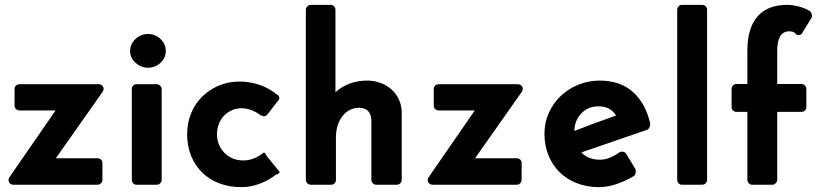

<svg xmlns="http://www.w3.org/2000/svg" viewBox="-20 -761 3385 791"><path d="M210 -109H382Q390 -109 396 -103.5Q402 -98 402 -89V-20Q402 -12 396 -6Q390 0 382 0H36Q23 0 17.5 -10Q12 -20 19 -31L209 -306H61Q52 -306 46 -311.5Q40 -317 40 -326V-395Q40 -403 46 -408.5Q52 -414 61 -414H386Q399 -414 404.5 -404Q410 -394 403 -383Z M626 -414Q634 -414 640 -408Q646 -402 646 -394V-20Q646 -12 640 -6Q634 0 626 0H541Q534 0 528.5 -6Q523 -12 523 -20V-394Q523 -402 528.5 -408Q534 -414 541 -414ZM590 -621Q619 -621 641 -600.5Q663 -580 663 -551Q663 -522 641 -502Q619 -482 590 -482Q561 -482 538.5 -502Q516 -522 516 -551Q516 -580 538.5 -600.5Q561 -621 590 -621Z M975 10Q925 10 884 -5.5Q843 -21 813.5 -49.5Q784 -78 767.5 -118.5Q751 -159 751 -208Q751 -256 768 -296Q785 -336 814.5 -364.5Q844 -393 883 -409Q922 -425 966 -425Q1011 -425 1050.5 -411Q1090 -397 1120 -372Q1127 -369 1129.5 -363Q1132 -357 1130 -352L1083 -291V-292Q1079 -284 1071 -282.5Q1063 -281 1055 -286V-285Q1039 -298 1018 -306.5Q997 -315 974 -315Q953 -315 934.5 -306.5Q916 -298 902.5 -284Q889 -270 881.5 -250Q874 -230 874 -208Q874 -163 904.5 -131.5Q935 -100 983 -100Q1026 -100 1066 -132Q1071 -135 1079 -118L1078 -119L1131 -54Q1135 -47 1116 -41L1117 -42Q1089 -19 1051 -4.5Q1013 10 975 10Z M1635 -20Q1635 -12 1629 -6Q1623 0 1615 0H1530Q1522 0 1516 -6Q1510 -12 1510 -20V-267Q1507 -316 1460 -317Q1418 -317 1391 -282.5Q1364 -248 1364 -194V-20Q1364 -12 1358.5 -6Q1353 0 1345 0H1261Q1252 0 1246 -6Q1240 -12 1240 -20V-721Q1240 -729 1246 -735Q1252 -741 1261 -741H1343Q1351 -741 1356.5 -735Q1362 -729 1362 -721V-381Q1415 -429 1493 -429Q1523 -429 1549 -419Q1575 -409 1594 -391.5Q1613 -374 1624 -349.5Q1635 -325 1635 -297Z M1937 -109H2109Q2117 -109 2123 -103.5Q2129 -98 2129 -89V-20Q2129 -12 2123 -6Q2117 0 2109 0H1763Q1750 0 1744.5 -10Q1739 -20 1746 -31L1936 -306H1788Q1779 -306 1773 -311.5Q1767 -317 1767 -326V-395Q1767 -403 1773 -408.5Q1779 -414 1788 -414H2113Q2126 -414 2131.5 -404Q2137 -394 2130 -383Z M2598 -64Q2600 -59 2599 -50.5Q2598 -42 2593 -37Q2561 -17 2522.5 -3.5Q2484 10 2449 10Q2398 10 2356 -6.5Q2314 -23 2284.5 -52.5Q2255 -82 2239 -122.5Q2223 -163 2223 -210Q2223 -256 2241 -296Q2259 -336 2290 -365.5Q2321 -395 2362.5 -412Q2404 -429 2451 -429Q2534 -429 2586.5 -383Q2639 -337 2659 -252H2658Q2660 -247 2656.5 -238.5Q2653 -230 2648 -227L2375 -133Q2389 -118 2408.5 -110.5Q2428 -103 2451 -103Q2490 -103 2531 -133Q2537 -137 2546 -136Q2555 -135 2560 -127ZM2336 -218 2346 -222V-215ZM2446 -323Q2404 -323 2376 -295Q2348 -267 2346 -222L2366 -229L2418 -249L2518 -285Q2495 -323 2446 -323Z M2873 -741Q2881 -741 2887 -735Q2893 -729 2893 -721V-20Q2893 -12 2887 -6Q2881 0 2873 0H2788Q2781 0 2775.5 -6Q2770 -12 2770 -20V-721Q2770 -729 2775.5 -735Q2781 -741 2788 -741Z M3059 -300H3015Q3006 -300 3000 -305.5Q2994 -311 2994 -319V-395Q2994 -403 3000 -409Q3006 -415 3015 -415H3059V-553Q3059 -645 3100.5 -693Q3142 -741 3224 -741Q3245 -741 3271.5 -734Q3298 -727 3317 -715Q3322 -710 3324.5 -701.5Q3327 -693 3323 -687L3286 -627Q3282 -617 3271.5 -616.5Q3261 -616 3256 -624Q3248 -632 3232 -632Q3182 -632 3182 -552V-415H3282Q3290 -415 3296 -409Q3302 -403 3302 -395V-319Q3302 -311 3296 -305.5Q3290 -300 3282 -300H3182V-20Q3182 -12 3175.5 -6Q3169 0 3164 0H3079Q3071 0 3065 -6Q3059 -12 3059 -20Z"/></svg>

Font: Stadtwerke
Style: Bold
Weight: 700
Designer: Santiago Orozco
Foundry: Typemade
Version: Version 1.003